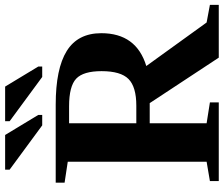

<svg xmlns="http://www.w3.org/2000/svg" viewBox="-84 -814 898 771"><g transform="rotate(-90 365.5 -429.0)"><path d="M255.4 -277.3V-48.8L339.4 -35.6V0H23.4V-35.6L101.1 -48.8V-606.4L17.1 -619.1V-654.8H330.1Q474.6 -654.8 545.9 -610.4Q617.2 -565.9 617.2 -471.7Q617.2 -331.1 485.4 -291L660.2 -48.8L731 -35.6V0H519L336.4 -277.3ZM464.8 -470.7Q464.8 -543.9 434.6 -572.5Q404.3 -601.1 323.7 -601.1H255.4V-331.1H326.2Q401.4 -331.1 433.1 -362.3Q464.8 -393.6 464.8 -470.7ZM247.1 -709 69.3 -839.8V-857.9H208.5L289.1 -724.6V-709ZM441.4 -709 263.7 -839.8V-857.9H402.8L483.4 -724.6V-709Z"/></g></svg>

Font: Tinos
Style: Bold
Weight: 700
Designer: Steve Matteson
Foundry: Monotype Imaging Inc.
Version: Version 1.23